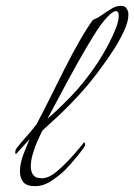

<svg xmlns="http://www.w3.org/2000/svg" viewBox="-20 -633 458 655"><path d="M100 2Q70 2 59 -12.5Q48 -27 48 -48Q48 -76 60.5 -108Q73 -140 81 -158Q68 -144 56 -131Q44 -118 39 -112Q36 -108 34 -108Q32 -108 32 -113Q32 -121 37 -128Q51 -146 69 -166Q87 -186 104 -208Q124 -245 148.5 -294.5Q173 -344 199.5 -396.5Q226 -449 251.5 -493.5Q277 -538 297 -565Q314 -572 329.5 -583Q345 -594 360.5 -603.5Q376 -613 393 -613Q404 -613 409.5 -607Q415 -601 417 -593Q418 -590 418 -582Q418 -559 402.5 -526Q387 -493 366.5 -461.5Q346 -430 331 -410Q291 -354 249 -308.5Q207 -263 173.5 -232.5Q140 -202 125 -188Q118 -175 108.5 -153.5Q99 -132 92 -108.5Q85 -85 85 -65Q85 -48 93 -36.5Q101 -25 120 -25Q123 -25 126 -25Q129 -25 133 -26Q150 -29 170 -45Q190 -61 210 -82Q230 -103 246 -122Q253 -130 259 -137.5Q265 -145 267 -148Q274 -141 266.5 -130.5Q259 -120 254 -113Q247 -104 234 -88.5Q221 -73 204 -55Q185 -36 157 -17Q129 2 100 2ZM142 -228Q173 -254 220.5 -302.5Q268 -351 314 -420Q319 -428 330.5 -447Q342 -466 354.5 -490.5Q367 -515 376 -538.5Q385 -562 385 -579Q385 -595 376 -595Q365 -595 347 -576Q326 -554 299.5 -511.5Q273 -469 244 -417Q215 -365 188.5 -315Q162 -265 142 -228Z"/></svg>

Font: Italianno
Style: Regular
Weight: 400
Designer: Robert E. Leuschke
Foundry: Robert E. Leuschke
Version: Version 1.100; ttfautohint (v1.8.3)